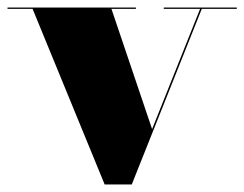

<svg xmlns="http://www.w3.org/2000/svg" viewBox="-25 -480 649 510"><path d="M604 -460V-456.5H511L325 10H253L61.5 -456.5H-5V-460H336V-456.5H271L379 -137L506.5 -456.5H410V-460Z"/></svg>

Font: Bodoni Moda 48pt Black
Style: Regular
Weight: 900
Designer: Owen Earl
Foundry: indestructible type
Version: Version 2.004